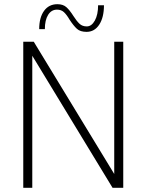

<svg xmlns="http://www.w3.org/2000/svg" viewBox="-20 -896 699 916"><path d="M91 -697H141L525 -66V-697H568V0H517L134 -630V0H91ZM312 -802Q298 -826 285 -838Q272 -850 252 -850Q225 -850 209.5 -825Q194 -800 194 -757H167Q167 -812 190 -844Q213 -876 254 -876Q281 -876 297 -861.5Q313 -847 330 -820Q346 -795 359.5 -782.5Q373 -770 394 -770Q417 -770 432.5 -798Q448 -826 448 -871H476Q476 -813 453.5 -778.5Q431 -744 393 -744Q363 -744 347 -758.5Q331 -773 312 -802Z"/></svg>

Font: Hanken Grotesk ExtraLight
Style: Regular
Weight: 200
Designer: Alfredo Marco Pradil
Foundry: Hanken Design Co.
Version: Version 3.014